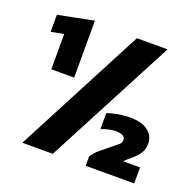

<svg xmlns="http://www.w3.org/2000/svg" viewBox="-117 -777 918 900"><g transform="rotate(20 342.0 -327.0)"><path d="M94 -370V-546L31 -534V-619L208 -654V-370ZM84 0 421 -644H574L236 0ZM400 0V-48Q416 -70 432 -83.5Q448 -97 469 -114Q501 -139 513 -149.5Q525 -160 525 -173Q525 -201 478 -201Q461 -201 442 -196.5Q423 -192 406 -185V-265Q424 -272 456 -278Q488 -284 520 -284Q579 -284 609.5 -259.5Q640 -235 640 -198Q640 -171 629.5 -153.5Q619 -136 596 -114Q583 -103 575.5 -97Q568 -91 557 -80H642V0Z"/></g></svg>

Font: Kanit SemiBold
Style: Regular
Weight: 600
Designer: Katatrad Team
Foundry: CadsonDemak
Version: Version 2.000; ttfautohint (v1.8.3)